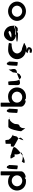

<svg xmlns="http://www.w3.org/2000/svg" viewBox="2490 -3320 1028 6048"><g transform="rotate(-90 3004.0 -296.0)"><path d="M26 -274C26 -118 147 8 306 8C456 8 327 -6 437 -26C525 -23 356 0 441 0C526 0 632 -66 632 -146V-784C632 -792 506 -792 506 -785V-490C464 -532 392 -556 306 -556C147 -556 26 -430 26 -274ZM160 -274C160 -366 240 -440 334 -440C429 -440 505 -366 505 -274C505 -184 431 -109 334 -109C238 -109 160 -184 160 -274Z M697 -272C697 -260 796 -249 809 -249C821 -249 831 -518 831 -530C831 -534 822 -538 809 -541C810 -548 809 -556 805 -564C795 -588 767 -602 744 -594C738 -594 731 -578 726 -554H719C706 -554 697 -284 697 -272Z M891 -46C938 -14 1025 -43 1113 -95C1055 -91 977 -98 941 -124C933 -124 891 -56 891 -46ZM1081 -378C1081 -340 1122 -344 1168 -354C1164 -333 1165 -306 1165 -279C1165 -218 1195 -184 1211 -161C1314 -239 1399 -329 1395 -362C1395 -424 1141 -450 1141 -475C1015 -490 1013 -490 1081 -378ZM1113 -95C1152 -98 1181 -105 1181 -114C1227 -128 1225 -140 1211 -161C1179 -137 1146 -114 1113 -95Z M1406 -382C1406 -371 1682 -226 1674 -226L1644 -177C1588 -34 1606 -54 1692 -154L1671 -246C1687 -246 1734 -261 1734 -314C1741 -314 1748 -371 1748 -382C1748 -392 1795 -400 1788 -400L1682 -468L1628 -533C1628 -540 1618 -642 1607 -642C1596 -642 1498 -636 1498 -628V-468H1420C1413 -468 1406 -392 1406 -382Z M1893 -145 1986 -14C1986 -6 1994 -135 2005 -135C2015 -142 2029 -194 2075 -201C2105 -201 2121 -258 2121 -318C2121 -378 2207 -501 2263 -501C2263 -501 2268 -502 2276 -503C2274 -520 2269 -546 2263 -546C2263 -546 2121 -547 2039 -547C1959 -547 1898 -225 1893 -145ZM2276 -503C2277 -498 2277 -494 2277 -491C2277 -494 2283 -500 2292 -505C2286 -504 2281 -504 2276 -503ZM2292 -505C2322 -510 2361 -517 2334 -517C2318 -517 2303 -511 2292 -505Z M2471 -272C2471 -260 2570 -249 2583 -249C2595 -249 2605 -518 2605 -530C2605 -534 2596 -538 2583 -541C2584 -548 2583 -556 2579 -564C2569 -588 2541 -602 2518 -594C2512 -594 2505 -578 2500 -554H2493C2480 -554 2471 -284 2471 -272Z M2668 -146C2668 -66 2775 0 2859 0C2943 0 2775 -23 2863 -26C2973 -6 2844 8 2993 8C3153 8 3274 -118 3274 -274C3274 -430 3153 -556 2993 -556C2907 -556 2836 -532 2793 -490L2794 -785C2794 -792 2669 -792 2669 -784ZM2795 -274C2795 -366 2871 -440 2965 -440C3060 -440 3141 -366 3141 -274C3141 -184 3062 -109 2965 -109C2869 -109 2795 -184 2795 -274Z M3347 -260C3347 -158 3434 -171 3528 -204C3527 -206 3525 -209 3524 -211C3486 -211 3473 -366 3473 -416C3473 -424 3465 -552 3454 -552C3444 -552 3348 -546 3348 -538C3348 -538 3347 -340 3347 -260ZM3528 -204C3564 -139 3614 -127 3662 -176C3688 -176 3711 -221 3727 -274C3682 -270 3602 -230 3528 -204ZM3727 -274H3734C3830 -282 3866 -322 3855 -408C3844 -408 3836 -546 3836 -538L3748 -403C3748 -370 3740 -319 3727 -274Z M3956 -272C3956 -260 4055 -249 4068 -249C4080 -249 4090 -518 4090 -530C4090 -534 4081 -538 4068 -541C4069 -548 4068 -556 4064 -564C4054 -588 4026 -602 4003 -594C3997 -594 3990 -578 3985 -554H3978C3965 -554 3956 -284 3956 -272Z M4164 -272C4164 -133 4272 -18 4407 0C4421 7 4301 64 4382 64C4396 72 4416 70 4444 88C4489 86 4492 128 4440 128C4404 128 4376 114 4376 126C4376 139 4350 177 4362 177C4375 177 4417 208 4462 195C4520 185 4545 135 4542 96C4540 56 4480 34 4436 32C4516 32 4578 6 4578 6C4589 7 4598 -1 4602 -12C4658 -22 4681 -53 4674 -53L4508 -114C4452 -114 4386 -150 4360 -210C4326 -270 4348 -346 4404 -382C4404 -416 4567 -444 4600 -444C4634 -444 4658 -440 4658 -451C4658 -462 4681 -530 4674 -530C4674 -530 4590 -554 4452 -554C4297 -554 4164 -428 4164 -272Z M4715 -274C4715 -256 4817 -244 4955 -244C5053 -244 4959 -260 5040 -280C5107 -278 4983 -252 5046 -252H5127C5170 -252 5208 -322 5227 -349C5181 -345 5036 -306 4955 -305C4817 -303 4715 -294 4715 -274ZM4731 -454C4731 -372 4851 -307 4935 -307C4981 -307 4857 -330 4957 -330C5035 -330 5115 -326 5163 -358C5207 -358 5224 -384 5229 -394C5225 -391 5217 -392 5217 -398C5217 -398 5211 -516 5195 -516C5175 -598 5057 -686 4953 -686C4813 -686 4731 -534 4731 -454ZM4848 -455C4851 -482 4967 -532 4999 -540C5029 -547 5057 -524 5051 -494C5038 -481 4989 -454 4942 -450C4891 -446 4848 -455 4848 -455ZM5227 -349C5236 -350 5241 -349 5241 -347C5241 -365 5236 -362 5227 -349ZM5229 -394C5230 -395 5231 -396 5231 -398C5231 -398 5230 -397 5229 -394Z M5369 -274C5369 -121 5507 8 5675 8C5843 8 5979 -121 5979 -274C5979 -428 5843 -556 5675 -556C5507 -556 5369 -428 5369 -274ZM5499 -274C5499 -362 5579 -438 5675 -438C5771 -438 5849 -362 5849 -274C5849 -188 5771 -111 5675 -111C5579 -111 5499 -188 5499 -274Z"/></g></svg>

Font: Ampere
Style: SC
Weight: 400
Version: Version 1